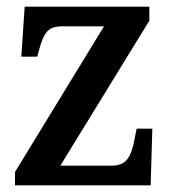

<svg xmlns="http://www.w3.org/2000/svg" viewBox="-20 -556 513 576"><path d="M25 -40 292 -477H166Q135 -477 121 -461Q107 -445 96 -402L92 -386H44L54 -536H428V-494L161 -59H315Q347 -59 362 -78.5Q377 -98 384 -141L390 -170H437L432 0H25Z"/></svg>

Font: Noto Serif NarrowSemiBold
Style: Regular
Weight: 600
Width: 4
Designer: Monotype Design Team
Foundry: Monotype Imaging Inc.
Version: Version 1.001